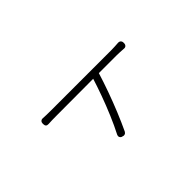

<svg xmlns="http://www.w3.org/2000/svg" viewBox="-160 -1031 1319 1319"><g transform="rotate(45 500.0 -371.0)"><path d="M351 -84Q351 -95 351 -136Q351 -177 351 -236.5Q351 -296 351 -362Q351 -428 351 -490.5Q351 -553 351 -600.5Q351 -648 351 -669Q351 -685 350 -702Q349 -719 348 -735Q347 -748 354 -756Q361 -764 374 -764H379Q392 -764 399.5 -756Q407 -748 405 -735Q404 -719 403 -701Q402 -683 402 -669V-496Q467 -476 539.5 -450Q612 -424 682.5 -395Q753 -366 812 -338Q822 -333 825.5 -323Q829 -313 824 -302L823 -298Q819 -288 809.5 -284.5Q800 -281 790 -286Q734 -315 664.5 -344.5Q595 -374 526 -399Q457 -424 402 -441L403 -84Q403 -59 403.5 -41Q404 -23 405 -5Q407 22 379 22H374Q362 22 355 14.5Q348 7 349 -5Q350 -23 350.5 -40Q351 -57 351 -84Z"/></g></svg>

Font: Chiron GoRound TC L
Style: Regular
Weight: 300
Designer: Ryoko NISHIZUKA 西塚涼子 (kana, bopomofo & ideographs); Paul D. Hunt (Latin, Greek & Cyrillic); Sandoll Communications 산돌커뮤니
Foundry: Adobe
Version: Version 1.000;hotconv 1.1.1;makeotfexe 2.6.0